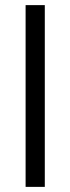

<svg xmlns="http://www.w3.org/2000/svg" viewBox="-20 -730 275 750"><path d="M80 -710H155V0H80Z"/></svg>

Font: Uncut Sans Variable
Style: Regular
Weight: 400
Designer: Kasper Nordkvist
Foundry: UNCUT.wtf
Version: Version 1.304;Glyphs 3.2 (3246)